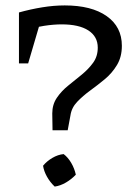

<svg xmlns="http://www.w3.org/2000/svg" viewBox="-20 -687 481 709"><path d="M219 -667Q318 -667 374 -627.5Q430 -588 430 -518Q430 -477 412 -447Q394 -417 367.5 -395Q341 -373 313.5 -353Q286 -333 265 -311Q244 -289 240 -260L230 -206H174L173 -268Q173 -301 190 -326Q207 -351 232 -371Q257 -391 282 -411.5Q307 -432 324 -455.5Q341 -479 341 -511Q341 -552 306.5 -574.5Q272 -597 208 -597Q149 -597 69 -576L50 -641Q93 -653 136 -660Q179 -667 219 -667ZM139 -640 84 -453H50V-641ZM215 -118Q231 -106 243 -85.5Q255 -65 260 -42Q244 -25 223.5 -13Q203 -1 182 2Q165 -14 153.5 -34.5Q142 -55 139 -75Q153 -92 173.5 -104Q194 -116 215 -118Z"/></svg>

Font: Piazzolla Thin Medium
Style: Regular
Weight: 500
Version: Version 2.005